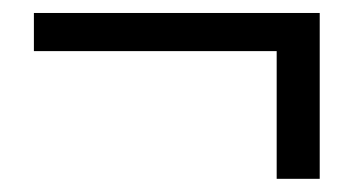

<svg xmlns="http://www.w3.org/2000/svg" viewBox="-20 -357 535 290"><path d="M397.9 -86.9V-279.8H31.2V-337.4H462.9V-86.9Z"/></svg>

Font: Elstob 10pt
Style: Bold
Weight: 700
Designer: Peter S. Baker
Version: Version 1.015